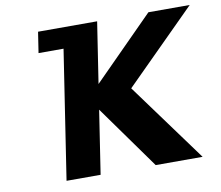

<svg xmlns="http://www.w3.org/2000/svg" viewBox="-77 -794 1022 887"><g transform="rotate(-10 433.5 -350.5)"><path d="M155.5 -701.1H432.6L388.7 -414.7L673.1 -701.1H866.9L533.9 -368.8L803.8 0.1H583.7L370.8 -297.4L325.3 0.1H165.5L257.8 -603.4H140.5Z"/></g></svg>

Font: Sztylet
Style: BdObl
Weight: 700
Foundry: Cannot Into Space Fonts, PlusOne Fonts
Version: Version 0.12